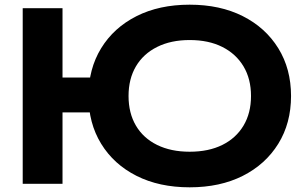

<svg xmlns="http://www.w3.org/2000/svg" viewBox="-20 -785 1304 820"><path d="M790 15Q660 15 563 -34Q466 -83 412 -171Q358 -259 358 -375Q358 -491 412 -579Q466 -667 563 -716Q660 -765 790 -765Q920 -765 1017 -716Q1114 -667 1168.5 -579Q1223 -491 1223 -375Q1223 -259 1168.5 -171Q1114 -83 1017 -34Q920 15 790 15ZM77 0V-750H247V0ZM170 -305V-454H446V-305ZM790 -137Q871 -137 929.5 -166Q988 -195 1020 -248.5Q1052 -302 1052 -375Q1052 -448 1020 -501.5Q988 -555 929.5 -584.5Q871 -614 790 -614Q710 -614 651 -584.5Q592 -555 560.5 -501.5Q529 -448 529 -375Q529 -302 560.5 -248.5Q592 -195 651 -166Q710 -137 790 -137Z"/></svg>

Font: Unbounded Medium
Style: Regular
Weight: 500
Designer: Luke Prowse, Jean-Baptiste Morizot, Fátima Lázaro, Florian Runge
Foundry: NaN
Version: Version 1.700